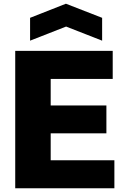

<svg xmlns="http://www.w3.org/2000/svg" viewBox="-20 -1014 670 1034"><path d="M62 -740H587V-589H253V-446H553V-296H253V-151H596V0H62ZM142 -918 335 -994 530 -918V-795L336 -871L142 -795Z"/></svg>

Font: Encode Sans Narrow
Style: ExtraBold
Weight: 800
Designer: Pablo Impallari, Andres Torresi
Foundry: Pablo Impallari, Andres Torresi
Version: Version 1.000; ttfautohint (v1.00) -l 8 -r 50 -G 200 -x 14 -